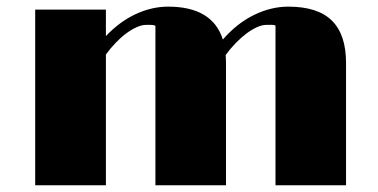

<svg xmlns="http://www.w3.org/2000/svg" viewBox="-20 -550 1123 570"><path d="M84.5 -521.5H294.4V-442.9Q335 -485.8 382.8 -508.1Q430.7 -530.3 479 -530.3Q610.8 -530.3 641.6 -432.6Q683.6 -481 734.1 -505.6Q784.7 -530.3 835.9 -530.3Q923.3 -530.3 965.3 -488.8Q1007.3 -447.3 1007.3 -363.3V0H797.9V-474.1Q792.5 -476.6 785.2 -476.3Q777.8 -476.1 770 -476.1Q758.3 -476.1 743.4 -469.5Q728.5 -462.9 712.6 -451.2Q696.8 -439.5 680.7 -423.1Q664.6 -406.7 649.9 -386.7Q650.4 -380.9 650.6 -375Q650.9 -369.1 650.9 -363.3V0H441.4V-473.6Q436 -476.1 428.7 -476.1Q421.4 -476.1 413.1 -476.1Q401.4 -476.1 386.7 -469.7Q372.1 -463.4 356.2 -451.9Q340.3 -440.4 324.5 -424.1Q308.6 -407.7 294.4 -388.2V0H84.5Z"/></svg>

Font: Limelight
Style: Regular
Weight: 400
Designer: Nicole Fally with help from Eben Sorkin
Foundry: Nicole Fally with help from Eben Sorkin
Version: Version 1.002